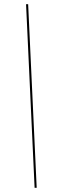

<svg xmlns="http://www.w3.org/2000/svg" viewBox="-20 -780 279 921"><path d="M146 121H156L115 -760H105Z"/></svg>

Font: Noto Serif Display Condensed
Style: Bold Italic
Weight: 700
Width: 3
Italic angle: -12°
Designer: Monotype Design Team
Foundry: Monotype Imaging Inc.
Version: Version 2.009